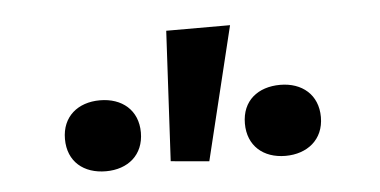

<svg xmlns="http://www.w3.org/2000/svg" viewBox="-30 -847 594 300"><g transform="rotate(-5 267.0 -696.5)"><path d="M126 -591.3C160.6 -591.3 185.5 -611.8 185.5 -647C185.5 -682.1 160.6 -702.6 126 -702.6C91.3 -702.6 66.4 -682.1 66.4 -647C66.4 -611.3 91.3 -591.3 126 -591.3ZM288.1 -592.8 338.9 -801.8H238.8L228 -598.1ZM407.7 -590.8C441.4 -590.8 467.8 -610.8 467.8 -646.5C467.8 -681.6 442.9 -702.1 408.7 -702.1C374 -702.1 348.6 -682.6 348.6 -646.5C348.6 -611.8 372.6 -590.8 407.7 -590.8Z"/></g></svg>

Font: Winston SemiBold
Style: Regular
Weight: 600
Designer: Vernon Adams, Kim Jin-seong, David Berlow, Cristiano Sobral
Foundry: The Winston Project Authors
Version: Version 3.004